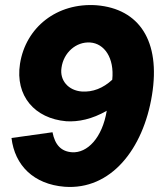

<svg xmlns="http://www.w3.org/2000/svg" viewBox="-20 -735 638 768"><path d="M366 -714C208 -725 83 -626 60 -480C40 -351 119 -261 245 -250C293 -247 348 -258 407 -292C389 -183 329 -122 268 -126C225 -129 200 -155 190 -206L26 -183C39 -73 115 2 238 12C423 26 553 -138 588 -355C623 -571 537 -700 366 -714ZM226 -464C234 -524 284 -569 341 -565C397 -561 438 -504 429 -416C392 -382 351 -366 307 -369C254 -373 218 -413 226 -464Z"/></svg>

Font: Fixel Text 20240404 ExtraBold
Style: Italic
Weight: 800
Width: 4
Italic angle: -10°
Designer: AlfaBravo + MacPaw
Foundry: Kyrylo Tkachov, Marchela Mozhyna, Serhii Makarenko, Maria Weinstein, Zakhar Kryvoshyya
Version: Version 1.211;Glyphs 3.2 (3225)